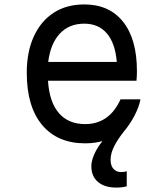

<svg xmlns="http://www.w3.org/2000/svg" viewBox="-20 -633 740 868"><path d="M615 -184Q593 -90 526.5 -37.5Q460 15 365 15Q240 15 170.5 -68Q101 -151 101 -304Q101 -399 133 -468.5Q165 -538 223 -575.5Q281 -613 361 -613Q474 -613 536.5 -534.5Q599 -456 599 -312Q599 -301 598.5 -289.5Q598 -278 597 -268H197Q203 -172 246 -122Q289 -72 365 -72Q474 -72 525 -184ZM361 -526Q292 -526 250 -480.5Q208 -435 198 -353H508Q501 -437 463.5 -481.5Q426 -526 361 -526ZM505 215Q453 215 423 189.5Q393 164 393 119Q393 86 415.5 45.5Q438 5 476 -30L615 -184Q609 -151 589 -112Q569 -73 539 -37Q512 -3 496 28.5Q480 60 480 90Q480 116 493 130.5Q506 145 528 145Q542 145 553 141V209Q543 212 532 213.5Q521 215 505 215Z"/></svg>

Font: Martian Mono Light
Style: Regular
Weight: 300
Monospace: yes
Designer: Roman Shamin
Foundry: Evil Martians
Version: Version 1.000; ttfautohint (v1.8.4.7-5d5b)